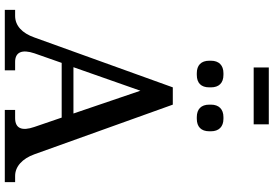

<svg xmlns="http://www.w3.org/2000/svg" viewBox="-190 -950 1140 800"><g transform="rotate(90 380.0 -550.0)"><path d="M623 -123 416 -700H344L136 -123C118 -72 87 -43 46 -43H21V0H273V-43H238C197 -43 185 -72 202 -123L242 -237H470L509 -123C527 -71 515 -43 472 -43H438V0H739V-43H713C674 -43 641 -73 623 -123ZM233 -852C233 -818 252 -800 285 -800H292C326 -800 344 -818 344 -852V-859C344 -892 326 -911 292 -911H285C252 -911 233 -892 233 -859ZM260 -286 358 -565 453 -286ZM261 -1037H498V-1100H261ZM416 -852C416 -818 435 -800 468 -800H475C508 -800 527 -818 527 -852V-859C527 -892 508 -911 475 -911H468C435 -911 416 -892 416 -859Z"/></g></svg>

Font: LT Superior Serif Medium
Style: Regular
Weight: 500
Designer: Daniel Lyons
Foundry: LyonsType
Version: Version 2.120;FEAKit 1.0